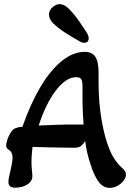

<svg xmlns="http://www.w3.org/2000/svg" viewBox="-20 -902 639 933"><path d="M514 11Q483 11 461.5 -15.5Q440 -42 420 -103Q410 -133 403.5 -161.5Q397 -190 394 -217Q381 -197 370.5 -190.5Q360 -184 340 -184Q291 -184 236 -185.5Q181 -187 138 -188Q136 -170 134.5 -151.5Q133 -133 133 -115Q133 -99 134.5 -83Q136 -67 137 -52Q140 -24 115 -7Q90 10 53 10Q21 10 21 -18Q21 -35 30 -69Q35 -92 38 -108.5Q41 -125 41 -135Q41 -163 24 -173Q10 -181 10 -194Q10 -206 15.5 -223Q21 -240 30 -254.5Q39 -269 47 -275Q54 -279 64 -282Q74 -285 89 -286Q128 -398 176.5 -479.5Q225 -561 280 -605.5Q335 -650 392 -650Q427 -650 443 -626.5Q459 -603 459 -548V-503Q459 -402 474 -317Q489 -232 511 -179Q533 -123 572 -87Q584 -77 588 -69.5Q592 -62 592 -54Q592 -39 580.5 -24Q569 -9 551 1Q533 11 514 11ZM168 -292Q217 -294 254 -295.5Q291 -297 316 -297H386Q384 -325 382.5 -356Q381 -387 381 -421V-479Q381 -508 374.5 -517.5Q368 -527 350 -527Q301 -527 252 -463Q203 -399 168 -292ZM388 -694Q380 -694 369 -700Q333 -720 298.5 -742Q264 -764 238 -789Q228 -799 223 -810.5Q218 -822 218 -831Q218 -852 235.5 -867Q253 -882 269 -882Q292 -882 315 -859Q339 -835 361.5 -803Q384 -771 405 -738Q407 -733 409 -727Q411 -721 411 -716Q411 -694 388 -694Z"/></svg>

Font: Akaya Kanadaka
Style: Regular
Weight: 400
Designer: Vaishnavi Murthy Yerkadithaya, Juan Luis Blanco Aristondo
Version: Version 1.002; ttfautohint (v1.8.3)